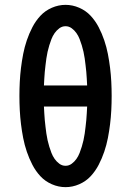

<svg xmlns="http://www.w3.org/2000/svg" viewBox="-20 -763 540 791"><path d="M250 8Q221 8 193.5 -4Q166 -16 146.5 -37Q127 -58 113.5 -84Q100 -110 90.5 -138Q81 -166 75.5 -194.5Q70 -223 66.5 -251.5Q63 -280 61.5 -309Q60 -338 60 -368Q60 -397 61.5 -426Q63 -455 66.5 -483.5Q70 -512 75.5 -540.5Q81 -569 90.5 -597Q100 -625 113.5 -651Q127 -677 146.5 -698Q166 -719 193.5 -731Q221 -743 250 -743Q279 -743 306.5 -731Q334 -719 353.5 -698Q373 -677 386.5 -651Q400 -625 409.5 -597Q419 -569 424.5 -540.5Q430 -512 433.5 -483.5Q437 -455 438.5 -426Q440 -397 440 -368Q440 -338 438.5 -309Q437 -280 433.5 -251.5Q430 -223 424.5 -194.5Q419 -166 409.5 -138Q400 -110 386.5 -84Q373 -58 353.5 -37Q334 -16 306.5 -4Q279 8 250 8ZM339 -411Q338 -425 337.5 -439Q337 -453 335.5 -467Q334 -481 332.5 -494.5Q331 -508 329 -522Q327 -536 324 -549.5Q321 -563 317 -576Q313 -589 308 -602Q303 -615 295 -626.5Q287 -638 275.5 -646.5Q264 -655 250 -655Q236 -655 224.5 -646.5Q213 -638 205 -626.5Q197 -615 192 -602Q187 -589 183 -576Q179 -563 176 -549.5Q173 -536 171 -522Q169 -508 167.5 -494.5Q166 -481 164.5 -467Q163 -453 162.5 -439Q162 -425 161 -411ZM250 -80Q264 -80 275.5 -88.5Q287 -97 295 -108.5Q303 -120 308 -133Q313 -146 317 -159Q321 -172 324 -185.5Q327 -199 329 -213Q331 -227 332.5 -240.5Q334 -254 335.5 -268Q337 -282 337.5 -296Q338 -310 339 -324H161Q162 -310 162.5 -296Q163 -282 164.5 -268Q166 -254 167.5 -240.5Q169 -227 171 -213Q173 -199 176 -185.5Q179 -172 183 -159Q187 -146 192 -133Q197 -120 205 -108.5Q213 -97 224.5 -88.5Q236 -80 250 -80Z"/></svg>

Font: Iosevka Custom Semibold
Style: Regular
Weight: 600
Designer: Belleve Invis
Foundry: Belleve Invis
Version: Version 27.0.2; ttfautohint (v1.8.4)